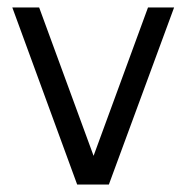

<svg xmlns="http://www.w3.org/2000/svg" viewBox="-20 -492 502 515"><path d="M13 -472H85L231 -74L377 -472H447L272 3H187Z"/></svg>

Font: Coval
Style: ExtraLight
Weight: 250
Foundry: Context Ltd
Version: Version 001.000